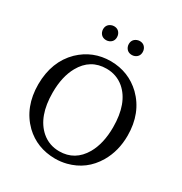

<svg xmlns="http://www.w3.org/2000/svg" viewBox="-204 -1038 1140 1203"><g transform="rotate(30 365.5 -436.0)"><path d="M43 -336Q44 -501 145 -600Q237 -688 366 -688Q495 -687 586 -600Q689 -499 689 -336Q689 -225 638 -138Q572 -26 447 6Q407 16 366 16Q235 15 146 -70Q43 -171 43 -336ZM147 -336Q147 -163 239 -83Q293 -37 366 -37Q479 -37 539 -140Q584 -219 584 -336Q584 -510 492 -589Q438 -634 366 -634Q249 -634 190 -528Q147 -451 147 -336ZM222 -837Q222 -871 253 -884Q263 -888 273 -888Q306 -888 319 -858Q323 -848 323 -837Q323 -804 293 -791Q283 -787 273 -787Q239 -787 226 -817Q222 -827 222 -837ZM408 -837Q408 -871 439 -884Q449 -888 459 -888Q492 -888 505 -858Q509 -848 509 -837Q509 -804 479 -791Q469 -787 459 -787Q425 -787 412 -817Q408 -827 408 -837Z"/></g></svg>

Font: Khartiya
Style: Regular
Weight: 500
Version: Version 1.0.1